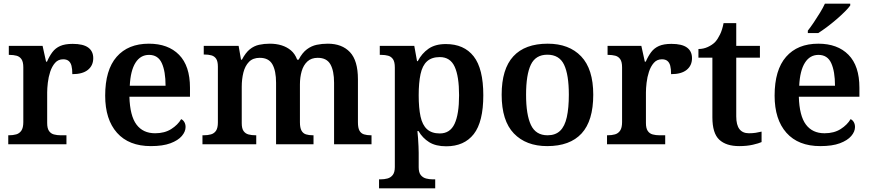

<svg xmlns="http://www.w3.org/2000/svg" viewBox="-20 -786 4747 1046"><path d="M25 0V-49H28Q51 -49 68.5 -54Q86 -59 96.5 -74.5Q107 -90 107 -121V-419Q107 -449 97 -463.5Q87 -478 70 -482.5Q53 -487 31 -487H28V-536H212L231 -450H236Q249 -480 265.5 -502Q282 -524 308 -535.5Q334 -547 376 -547Q433 -547 460.5 -527Q488 -507 488 -469Q488 -429 459 -405.5Q430 -382 374 -382Q374 -410 369.5 -427.5Q365 -445 354 -454Q343 -463 324 -463Q297 -463 280 -443.5Q263 -424 253.5 -395Q244 -366 240.5 -335Q237 -304 237 -283V-116Q237 -87 247 -72.5Q257 -58 274 -53.5Q291 -49 311 -49H342V0Z M802 10Q682 10 617.5 -62.5Q553 -135 553 -265Q553 -405 615.5 -476.5Q678 -548 791 -548Q896 -548 955.5 -487.5Q1015 -427 1015 -308V-259H685Q688 -155 723.5 -107.5Q759 -60 825 -60Q877 -60 913 -83Q949 -106 967 -137Q978 -132 984.5 -120.5Q991 -109 991 -94Q991 -69 970.5 -45Q950 -21 908.5 -5.5Q867 10 802 10ZM882 -319Q882 -397 861.5 -442Q841 -487 792 -487Q745 -487 718 -444Q691 -401 687 -319Z M1083 0V-49H1089Q1112 -49 1129.5 -54Q1147 -59 1157 -74Q1167 -89 1167 -119V-423Q1167 -452 1157.5 -466Q1148 -480 1131.5 -484.5Q1115 -489 1093 -489H1090V-536H1280L1293 -461H1298Q1318 -499 1341 -517.5Q1364 -536 1391.5 -542Q1419 -548 1450 -548Q1485 -548 1514 -539Q1543 -530 1565 -511.5Q1587 -493 1599 -461H1607Q1627 -499 1652 -517.5Q1677 -536 1705.5 -542Q1734 -548 1766 -548Q1843 -548 1886.5 -502Q1930 -456 1930 -354V-120Q1930 -89 1938.5 -74Q1947 -59 1963 -54Q1979 -49 2001 -49H2004V0H1800V-335Q1800 -400 1780 -435.5Q1760 -471 1711 -471Q1676 -471 1654.5 -451Q1633 -431 1623.5 -398Q1614 -365 1614 -326V-120Q1614 -90 1622.5 -74.5Q1631 -59 1647 -54Q1663 -49 1685 -49H1688V0H1484V-335Q1484 -400 1464 -435.5Q1444 -471 1395 -471Q1358 -471 1336.5 -449Q1315 -427 1306 -391Q1297 -355 1297 -313V-115Q1297 -86 1307 -72Q1317 -58 1334 -53.5Q1351 -49 1373 -49H1376V0Z M2045 240V191H2055Q2073 191 2090.5 186.5Q2108 182 2119.5 167.5Q2131 153 2131 124V-418Q2131 -449 2121 -463.5Q2111 -478 2094.5 -482.5Q2078 -487 2058 -487H2049V-536H2237L2252 -453H2256Q2278 -495 2314.5 -520.5Q2351 -546 2409 -546Q2508 -546 2560.5 -479Q2613 -412 2613 -267Q2613 -122 2561 -55.5Q2509 11 2411 11Q2354 11 2318 -11.5Q2282 -34 2260 -72H2254Q2256 -56 2257.5 -33Q2259 -10 2260 11Q2261 32 2261 46V125Q2261 154 2272.5 168Q2284 182 2301.5 186.5Q2319 191 2336 191H2351V240ZM2376 -59Q2432 -59 2456.5 -111.5Q2481 -164 2481 -267Q2481 -370 2457 -422.5Q2433 -475 2376 -475Q2332 -475 2306.5 -452Q2281 -429 2271 -382Q2261 -335 2261 -267Q2261 -198 2271 -151.5Q2281 -105 2306.5 -82Q2332 -59 2376 -59Z M2961 10Q2846 10 2779.5 -59Q2713 -128 2713 -270Q2713 -410 2776.5 -479Q2840 -548 2964 -548Q3080 -548 3146 -479Q3212 -410 3212 -270Q3212 -128 3148.5 -59Q3085 10 2961 10ZM2963 -49Q3006 -49 3031.5 -73.5Q3057 -98 3068 -148Q3079 -198 3079 -270Q3079 -379 3053 -433.5Q3027 -488 2962 -488Q2898 -488 2872 -433.5Q2846 -379 2846 -270Q2846 -161 2872.5 -105Q2899 -49 2963 -49Z M3287 0V-49H3290Q3313 -49 3330.5 -54Q3348 -59 3358.5 -74.5Q3369 -90 3369 -121V-419Q3369 -449 3359 -463.5Q3349 -478 3332 -482.5Q3315 -487 3293 -487H3290V-536H3474L3493 -450H3498Q3511 -480 3527.5 -502Q3544 -524 3570 -535.5Q3596 -547 3638 -547Q3695 -547 3722.5 -527Q3750 -507 3750 -469Q3750 -429 3721 -405.5Q3692 -382 3636 -382Q3636 -410 3631.5 -427.5Q3627 -445 3616 -454Q3605 -463 3586 -463Q3559 -463 3542 -443.5Q3525 -424 3515.5 -395Q3506 -366 3502.5 -335Q3499 -304 3499 -283V-116Q3499 -87 3509 -72.5Q3519 -58 3536 -53.5Q3553 -49 3573 -49H3604V0Z M4007 10Q3936 10 3898.5 -25Q3861 -60 3861 -147V-472H3785V-519Q3812 -519 3836 -530Q3860 -541 3876 -557Q3891 -574 3903 -599Q3915 -624 3922 -660H3991V-536H4120V-472H3991V-152Q3991 -105 4008.5 -82.5Q4026 -60 4060 -60Q4080 -60 4096.5 -62.5Q4113 -65 4129 -69V-12Q4114 -5 4081.5 2.5Q4049 10 4007 10Z M4449 10Q4329 10 4264.5 -62.5Q4200 -135 4200 -265Q4200 -405 4262.5 -476.5Q4325 -548 4438 -548Q4543 -548 4602.5 -487.5Q4662 -427 4662 -308V-259H4332Q4335 -155 4370.5 -107.5Q4406 -60 4472 -60Q4524 -60 4560 -83Q4596 -106 4614 -137Q4625 -132 4631.5 -120.5Q4638 -109 4638 -94Q4638 -69 4617.5 -45Q4597 -21 4555.5 -5.5Q4514 10 4449 10ZM4529 -319Q4529 -397 4508.5 -442Q4488 -487 4439 -487Q4392 -487 4365 -444Q4338 -401 4334 -319ZM4381 -619Q4396 -638 4413.5 -664Q4431 -690 4447.5 -717Q4464 -744 4474 -766H4612V-756Q4603 -743 4583 -723Q4563 -703 4537.5 -681Q4512 -659 4486 -639.5Q4460 -620 4438 -606H4381Z"/></svg>

Font: Noto Serif Armenian SemiBold
Style: Regular
Weight: 600
Version: Version 2.007